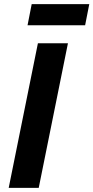

<svg xmlns="http://www.w3.org/2000/svg" viewBox="-20 -907 451 927"><path d="M113 -785H391L411 -887H133ZM22 0H167L308 -698H163Z"/></svg>

Font: Braiins Sans
Style: Bold Italic
Weight: 700
Italic angle: -11.31°
Designer: Mike Abbink, Paul van der Laan, Pieter van Rosmalen, Jiri Chlebus, Lubos Buracinsky
Foundry: Bold Monday, Sudetype
Version: Version 1.000;hotconv 1.0.109;makeotfexe 2.5.65596